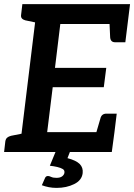

<svg xmlns="http://www.w3.org/2000/svg" viewBox="-23 -741 654 936"><path d="M71 0 159 -721H611L599 -624H271L245 -410H495L483 -316H234L207 -97H535L522 0ZM440 -73 466 -162Q469 -175 476.5 -181Q484 -187 496 -187H546L535 -97ZM510 -648 599 -624 588 -535H538Q527 -535 521 -541Q515 -547 514 -559ZM186 -721 162 -629 100 -642Q89 -645 83.5 -651.5Q78 -658 80 -670L86 -721ZM-3 0 3 -52Q5 -64 12 -70Q19 -76 31 -79L96 -92L97 0ZM253 175Q233 175 215 171.5Q197 168 181 162L196 128Q200 117 211 117Q217 117 226.5 121.5Q236 126 252 126Q270 126 279.5 119Q289 112 291 102Q293 89 283 83Q273 77 256 73Q239 69 220 67L250 -6H320L306 30Q348 41 365.5 58.5Q383 76 380 103Q376 138 338.5 156.5Q301 175 253 175Z"/></svg>

Font: Aleo SemiBold
Style: Italic
Weight: 600
Italic angle: -7°
Designer: Alessio Laiso
Foundry: Alessio Laiso
Version: Version 2.001;gftools[0.9.29]